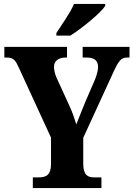

<svg xmlns="http://www.w3.org/2000/svg" viewBox="-20 -951 675 971"><path d="M265 -784V-771H336C396 -809 490 -886 512 -921V-931H354C336 -886 291 -825 265 -784ZM146 0H493V-54H455C426 -54 401 -64 401 -122V-254L552 -583C580 -644 592 -660 624 -660H635V-714H398V-660H416C456 -660 476 -647 476 -611C476 -602 473 -581 461 -550L412 -437C395 -394 378 -354 366 -322C356 -353 348 -379 331 -416L266 -558C258 -576 253 -597 253 -613C253 -642 275 -660 312 -660H319V-714H2V-660H13C50 -660 58 -646 76 -607L238 -255V-122C238 -65 213 -54 175 -54H146Z"/></svg>

Font: Noto Serif Khmer Condensed ExtraBold
Style: Regular
Weight: 800
Width: 3
Designer: Danh Hong and the Monotype Design Team
Foundry: Monotype Imaging Inc.
Version: Version 2.004